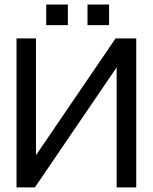

<svg xmlns="http://www.w3.org/2000/svg" viewBox="-20 -818 667 838"><path d="M361.9 -798.1V-708.4H456V-798.1ZM181.8 -798.1V-708.4H276.2V-798.1ZM137 -650.5V-140.6L484.5 -650.5H574.6V0H489.1V-524L132.2 0H52.1V-650.5Z"/></svg>

Font: Overused Grotesk Light
Style: Regular
Weight: 300
Designer: RandomMaerks
Version: Version 0.005